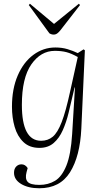

<svg xmlns="http://www.w3.org/2000/svg" viewBox="-20 -777 540 1027"><path d="M381 -309H379L347 -174Q335 -124 316 -81Q297 -38 267 -12Q237 14 191 14Q138 14 105.5 -17Q73 -48 58.5 -98Q44 -148 44 -206Q44 -302 75 -373.5Q106 -445 159 -484Q212 -523 276 -523Q312 -523 341.5 -514Q371 -505 396 -493L427 -513L434 -508L415 -89Q408 59 354.5 144.5Q301 230 190 230Q131 230 93 207Q55 184 55 147Q55 126 66.5 114Q78 102 95 102Q115 102 128 122L122 144Q113 178 127.5 195Q142 212 191 212Q238 212 274.5 190Q311 168 335 109Q359 50 366 -61ZM200 -24Q236 -24 262 -45.5Q288 -67 310 -124Q332 -181 355 -287L396 -472Q362 -491 335.5 -498Q309 -505 273 -505Q198 -505 147.5 -432.5Q97 -360 97 -216Q97 -24 200 -24ZM134 -750 140 -757 269 -649 402 -757 408 -750 303 -615Q295 -605 286.5 -598.5Q278 -592 267 -592Q255 -592 244 -599Z"/></svg>

Font: Literata 72pt ExtraLight
Style: Italic
Weight: 200
Italic angle: -2°
Designer: Latin by Veronika Burian and Jose Scaglione. Greek by Irene Vlachou. Cyrillic by Vera Evstafieva
Foundry: TypeTogether
Version: Version 3.002